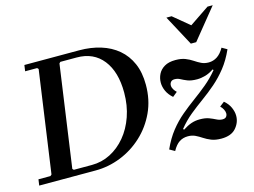

<svg xmlns="http://www.w3.org/2000/svg" viewBox="-98 -890 1413 1069"><g transform="rotate(-15 608.5 -355.0)"><path d="M418 -670Q485 -670 541.5 -652.5Q598 -635 639.5 -600Q681 -565 704 -512.5Q727 -460 727 -389Q727 -302 694 -231Q661 -160 605 -108Q549 -56 478.5 -28Q408 0 334 0H8L13 -35H82L90 -42L173 -628L166 -635H97L102 -670ZM321 -35Q378 -35 428 -60.5Q478 -86 516.5 -132Q555 -178 577 -241Q599 -304 599 -378Q599 -498 545 -566.5Q491 -635 394 -635H300L293 -628L210 -42L217 -35ZM789 10 759 -7Q785 -65 818 -106.5Q851 -148 888.5 -179.5Q926 -211 965 -239.5Q1004 -268 1041.5 -299Q1079 -330 1112 -370L1108 -375Q1083 -358 1058.5 -351Q1034 -344 1011 -344Q977 -344 956 -352.5Q935 -361 920.5 -369Q906 -377 889 -377Q874 -377 867 -368.5Q860 -360 860 -349Q860 -337 867 -325.5Q874 -314 883 -306L856 -284Q832 -305 821 -329.5Q810 -354 810 -378Q810 -404 821.5 -427Q833 -450 857.5 -464.5Q882 -479 921 -479Q954 -479 977 -470Q1000 -461 1018.5 -448.5Q1037 -436 1055.5 -427Q1074 -418 1098 -418Q1124 -418 1146.5 -432.5Q1169 -447 1187 -479L1217 -462Q1191 -404 1158 -362.5Q1125 -321 1087.5 -288.5Q1050 -256 1010.5 -227.5Q971 -199 933.5 -168.5Q896 -138 863 -97L868 -92Q894 -109 917 -117Q940 -125 966 -125Q998 -125 1019 -117Q1040 -109 1056.5 -100.5Q1073 -92 1090 -92Q1105 -92 1111.5 -100Q1118 -108 1118 -119Q1118 -130 1111.5 -142.5Q1105 -155 1095 -164L1122 -185Q1146 -165 1157 -140Q1168 -115 1168 -92Q1168 -53 1140.5 -21.5Q1113 10 1056 10Q1022 10 998.5 0.5Q975 -9 957 -21Q939 -33 920.5 -42Q902 -51 878 -51Q850 -51 828.5 -37Q807 -23 789 10ZM1171 -720H1201L1059 -545H1028L934 -720H964L1057 -643Z"/></g></svg>

Font: Brygada 1918 SemiBold
Style: Italic
Weight: 600
Italic angle: -8°
Designer: Mateusz Machalski | Borys Kosmynka | Przemek Hoffer
Foundry: NIEPODLEGLA 2018
Version: Version 3.006